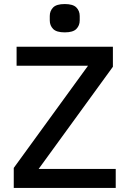

<svg xmlns="http://www.w3.org/2000/svg" viewBox="-20 -929 640 949"><path d="M226 -828V-850Q226 -875 242.5 -892Q259 -909 300 -909Q341 -909 357.5 -892Q374 -875 374 -850V-828Q374 -803 357.5 -786Q341 -769 300 -769Q259 -769 242.5 -786Q226 -803 226 -828ZM552 0H48V-99L415 -604H62V-698H538V-599L171 -94H552Z"/></svg>

Font: IBM Plaex Mono Medium
Style: Regular
Weight: 500
Designer: Mike Abbink, Paul van der Laan, Pieter van Rosmalen
Foundry: Bold Monday
Version: Version 2.003